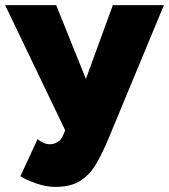

<svg xmlns="http://www.w3.org/2000/svg" viewBox="-20 -520 662 752"><path d="M196 212Q161 212 122 198.5Q83 185 60 170L127 25Q138 34 150.5 39.5Q163 45 174 45Q190 45 204.5 37Q219 29 227 10L287 -130L422 -500H622L407 18Q384 74 359 118Q334 162 296.5 187Q259 212 196 212ZM240 0 0 -500H200L349 -130L410 0Z"/></svg>

Font: Figtree Black
Style: Regular
Weight: 900
Designer: Erik Kennedy
Foundry: Erik Kennedy
Version: Version 2.001;gftools[0.9.30]